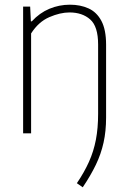

<svg xmlns="http://www.w3.org/2000/svg" viewBox="-20 -568 544 818"><path d="M332.5 230 307.5 212.5Q339 166 359 121.5Q379 77 388.5 27.5Q398 -22 398 -83V-378.5Q398 -455.5 364.2 -485.2Q330.5 -515 276 -515Q236.5 -515 190.2 -495Q144 -475 112.5 -425.5V0H78.5V-540H108.5L111.5 -477H115.5Q148.5 -513 190.2 -530.5Q232 -548 278 -548Q322.5 -548 357.2 -532.2Q392 -516.5 412 -479Q432 -441.5 432 -377.5V-67.5Q432 -9 421.2 39.5Q410.5 88 388.5 133.8Q366.5 179.5 332.5 230Z"/></svg>

Font: Encode Sans SemiCondensed SemiCondensed Thin
Style: Regular
Weight: 100
Width: 4
Designer: Multiple Designers
Foundry: Impallari Type
Version: Version 3.000; ttfautohint (v1.8.3) -l 8 -r 50 -G 200 -x 14 